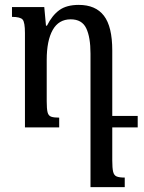

<svg xmlns="http://www.w3.org/2000/svg" viewBox="-20 -521 588 785"><path d="M439 135Q439 166 442.5 181Q446 196 457 200.5Q468 205 490 205V244H350V-302Q350 -369 332.5 -405.5Q315 -442 269 -442Q220 -442 195.5 -398.5Q171 -355 171 -276V-107Q171 -76 174.5 -62Q178 -48 189 -44Q200 -40 222 -40V0H82V-386Q82 -430 72.5 -441Q63 -452 29 -452V-492H161L168 -416H172Q193 -458 222.5 -479.5Q252 -501 302 -501Q371 -501 405 -456.5Q439 -412 439 -315V-47H543V0H439Z"/></svg>

Font: Noto Serif Armenian Condensed Medium
Style: Regular
Weight: 500
Width: 3
Designer: Monotype Design Team
Foundry: Monotype Imaging Inc.
Version: Version 2.008; ttfautohint (v1.8.4.7-5d5b)